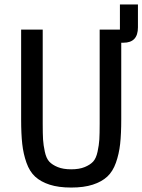

<svg xmlns="http://www.w3.org/2000/svg" viewBox="-20 -831 640 863"><path d="M75 -698H172V-275Q172 -229 173.5 -204Q175 -179 181.5 -149Q188 -119 201.5 -104.5Q215 -90 239.5 -80Q264 -70 300 -70Q336 -70 360.5 -80Q385 -90 398.5 -104.5Q412 -119 418.5 -149Q425 -179 426.5 -204Q428 -229 428 -275V-698H519V-811H600V-708Q600 -639 535 -639H525V-295Q525 -229 520 -184Q515 -139 501 -99.5Q487 -60 462 -37Q437 -14 397 -1Q357 12 300 12Q243 12 203 -1Q163 -14 138 -37Q113 -60 99 -99.5Q85 -139 80 -184Q75 -229 75 -295Z"/></svg>

Font: IBM Plex Mono Text
Style: Regular
Weight: 450
Designer: Mike Abbink, Paul van der Laan, Pieter van Rosmalen
Foundry: Bold Monday
Version: Version 2.000